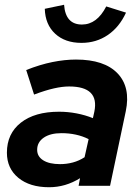

<svg xmlns="http://www.w3.org/2000/svg" viewBox="-20 -780 585 806"><path d="M186 6Q105 6 57 -33.5Q9 -73 9 -139Q9 -219 67.5 -265Q126 -311 228 -311Q265 -311 301.5 -304Q338 -297 370 -284L376 -311Q398 -417 270 -417Q242 -417 206.5 -409Q171 -401 123 -383L90 -486Q148 -509 200 -519.5Q252 -530 299 -530Q418 -530 473.5 -472Q529 -414 508 -313L442 0H310L316 -32Q255 6 186 6ZM232 -91Q260 -91 286 -98Q312 -105 335 -120L352 -196Q302 -221 238 -221Q191 -221 163.5 -202Q136 -183 136 -151Q136 -123 161.5 -107Q187 -91 232 -91ZM322 -600Q253 -600 211.5 -638.5Q170 -677 168 -743L249 -760Q255 -677 324 -677Q387 -677 426 -753L509 -727Q481 -666 432.5 -633Q384 -600 322 -600Z"/></svg>

Font: Red Hat Display
Style: Bold Italic
Weight: 700
Italic angle: -12°
Designer: Pentagram, MCKL
Foundry: Pentagram, MCKL
Version: Version 1.023; ttfautohint (v1.8.3)